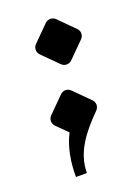

<svg xmlns="http://www.w3.org/2000/svg" viewBox="-88 -341 349 483"><g transform="rotate(-20 86.5 -100.0)"><path d="M55.4 -13.2C38.6 19.5 32.2 56.9 32.2 97.7H61.5C61.5 43.2 95.2 0.2 137.2 -41.7C141.1 -45.7 143.1 -50.8 143.1 -55.7C143.1 -60.5 141.1 -65.7 137.2 -69.6L95.9 -110.8C92 -114.7 86.9 -116.7 82 -116.7C77.1 -116.7 72 -114.7 68.1 -110.8L26.9 -69.6C22.9 -65.7 21 -60.5 21 -55.7C21 -50.8 22.9 -45.7 26.9 -41.7ZM107.4 -176.3C112.3 -176.3 117.4 -178.2 121.3 -182.1L162.6 -223.4C166.5 -227.3 168.5 -232.4 168.5 -237.3C168.5 -242.2 166.5 -247.3 162.6 -251.2L121.3 -292.5C117.4 -296.4 112.3 -298.3 107.4 -298.3C102.5 -298.3 97.4 -296.4 93.5 -292.5L52.2 -251.2C48.3 -247.3 46.4 -242.2 46.4 -237.3C46.4 -232.4 48.3 -227.3 52.2 -223.4L93.5 -182.1C97.4 -178.2 102.5 -176.3 107.4 -176.3Z"/></g></svg>

Font: RisaltypS01
Style: Medium
Weight: 500
Italic angle: -9°
Designer: gluk
Foundry: gluk
Version: Version 0.24